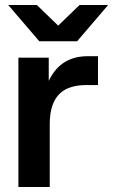

<svg xmlns="http://www.w3.org/2000/svg" viewBox="-20 -752 455 772"><path d="M54 0H180V-252C180 -373 240 -410 328 -410H374V-526H333C267 -526 211 -500 176 -427V-520H54ZM138 -586H290L415 -732H300L214 -649L128 -732H13Z"/></svg>

Font: Aspekta 600
Style: Regular
Weight: 600
Designer: Ivo Dolenc
Version: Version 2.100